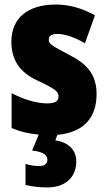

<svg xmlns="http://www.w3.org/2000/svg" viewBox="-20 -583 472 843"><path d="M315 125C315 71 275 41 223 33L232 9C345 -1 404 -64 404 -170C404 -259 358 -305 282 -343C205 -384 194 -390 194 -409C194 -426 207 -434 232 -434C268 -434 314 -416 353 -393L397 -516C339 -547 286 -563 225 -563C103 -563 30 -505 30 -400C30 -318 68 -265 143 -230C225 -192 237 -180 237 -160C237 -138 221 -129 187 -129C139 -129 80 -148 31 -174V-21C70 -4 109 4 150 8L121 78C165 83 188 95 188 118C188 137 175 146 150 146C133 146 114 143 92 137V229C117 235 149 240 186 240C268 240 315 195 315 125Z"/></svg>

Font: Noto Sans Arabic UI Cn Bk
Style: Regular
Weight: 900
Width: 3
Designer: Monotype Design Team, Nadine Chahine and Nizar Qandah
Foundry: Monotype Imaging Inc.
Version: Version 2.010